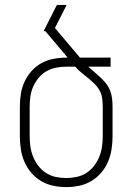

<svg xmlns="http://www.w3.org/2000/svg" viewBox="-20 -755 540 783"><path d="M250 8Q223 8 197 2.5Q171 -3 148 -16.5Q125 -30 107.5 -50.5Q90 -71 79.5 -95.5Q69 -120 65 -146.5Q61 -173 61 -200V-320Q61 -346 65 -372Q69 -398 80 -421.5Q91 -445 108.5 -465Q126 -485 149 -497.5Q172 -510 198 -515Q224 -520 250 -520H256L165 -628H158L212 -735H252L204 -641L306 -520H431V-483H340Q352 -472 365 -461Q378 -450 390 -439Q402 -428 412.5 -414.5Q423 -401 429 -385.5Q435 -370 437 -353.5Q439 -337 439 -320V-200Q439 -173 435 -146.5Q431 -120 420.5 -95.5Q410 -71 392.5 -50.5Q375 -30 352 -16.5Q329 -3 303 2.5Q277 8 250 8ZM250 -29Q271 -29 292.5 -33.5Q314 -38 332 -49.5Q350 -61 363.5 -78.5Q377 -96 385 -116Q393 -136 396 -157Q399 -178 399 -200V-320Q399 -337 396.5 -354.5Q394 -372 385.5 -387Q377 -402 364.5 -414Q352 -426 338.5 -437Q325 -448 311.5 -459Q298 -470 287 -483H250Q229 -483 208.5 -479Q188 -475 169.5 -464.5Q151 -454 137.5 -437.5Q124 -421 115.5 -402Q107 -383 104 -362Q101 -341 101 -320V-200Q101 -178 104 -157Q107 -136 115 -116Q123 -96 136.5 -78.5Q150 -61 168 -49.5Q186 -38 207 -33.5Q228 -29 250 -29Z"/></svg>

Font: Iosevka Extralight
Style: Regular
Weight: 200
Monospace: yes
Designer: Belleve Invis
Foundry: Belleve Invis
Version: Version 32.0.1; ttfautohint (v1.8.4)